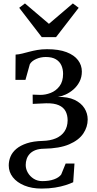

<svg xmlns="http://www.w3.org/2000/svg" viewBox="-20 -845 563 1120"><path d="M222 255Q165.5 255 122.2 237.2Q79 219.5 55 189Q31 158.5 31 120Q31 93 41.5 68Q52 43 75.5 23.2Q99 3.5 136.5 -9Q174 -21.5 228 -23Q273.5 -24 306.2 -38.2Q339 -52.5 356.5 -78.8Q374 -105 374.5 -142.5Q374.5 -173.5 362.5 -196.2Q350.5 -219 323 -231.2Q295.5 -243.5 249 -242.5L171 -239L170.5 -293L214 -291.5Q244.5 -291 275.5 -303Q306.5 -315 327.2 -342.2Q348 -369.5 348 -414.5Q348 -441.5 338 -463.8Q328 -486 306 -499.2Q284 -512.5 247 -512.5Q217.5 -512.5 191 -500.8Q164.5 -489 154 -470.5L128.5 -379H70L71 -526.5Q90 -527.5 109.5 -532.5Q129 -537.5 150.8 -543.2Q172.5 -549 198 -553.5Q223.5 -558 254.5 -558Q323 -558 368 -540.8Q413 -523.5 435.2 -494Q457.5 -464.5 457.5 -427.5Q457.5 -395 444 -368.8Q430.5 -342.5 408.8 -323.5Q387 -304.5 362.5 -293.5Q338 -282.5 316 -279.5Q376 -281 414.8 -262.5Q453.5 -244 472.5 -213.8Q491.5 -183.5 491.5 -148Q491.5 -104.5 465.8 -66Q440 -27.5 383.8 -3.2Q327.5 21 236.5 22.5Q206.5 23 186.2 31Q166 39 153.5 52.5Q141 66 135.5 82.8Q130 99.5 130 117.5Q130 141 142.5 162.5Q155 184 176.8 197.8Q198.5 211.5 227 211.5Q266.5 211.5 295 201.2Q323.5 191 337 173L363 109H414.5L407 218Q390 226 363.2 234.8Q336.5 243.5 301 249.2Q265.5 255 222 255ZM223.5 -628.5 92 -799.5 125.5 -825 265.5 -706 405 -825 439 -799.5 307 -628.5Z"/></svg>

Font: Merriweather 48pt
Style: Regular
Weight: 400
Version: Version 2.100